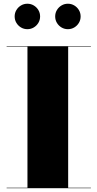

<svg xmlns="http://www.w3.org/2000/svg" viewBox="-20 -994 514 1014"><path d="M271.4 -907.1Q271.4 -925.6 280.5 -940.8Q289.6 -956.1 304.9 -965.2Q320.1 -974.3 338.6 -974.3Q357.1 -974.3 372.3 -965.2Q387.6 -956.1 396.7 -940.8Q405.8 -925.6 405.8 -907.1Q405.8 -888.6 396.7 -873.4Q387.6 -858.1 372.3 -849Q357.1 -839.9 338.6 -839.9Q320.1 -839.9 304.9 -849Q289.6 -858.1 280.5 -873.4Q271.4 -888.6 271.4 -907.1ZM57.4 -907.1Q57.4 -925.6 66.5 -940.8Q75.6 -956.1 90.9 -965.2Q106.1 -974.3 124.6 -974.3Q143.1 -974.3 158.3 -965.2Q173.6 -956.1 182.7 -940.8Q191.8 -925.6 191.8 -907.1Q191.8 -888.6 182.7 -873.4Q173.6 -858.1 158.3 -849Q143.1 -839.9 124.6 -839.9Q106.1 -839.9 90.9 -849Q75.6 -858.1 66.5 -873.4Q57.4 -888.6 57.4 -907.1ZM15 -2.5H125V-747.5H15V-750H460V-747.5H340V-2.5H460V0H15Z"/></svg>

Font: Bodoni* 72pt Fatface
Style: Regular
Weight: 900
Version: Version 2.3